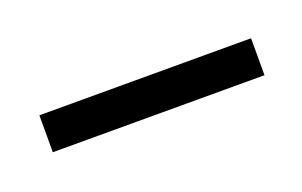

<svg xmlns="http://www.w3.org/2000/svg" viewBox="-35 -286 200 127"><g transform="rotate(-20 65.5 -223.0)"><path d="M140 -210V-236H-9V-210Z"/></g></svg>

Font: FoglihtenDeH02
Style: Regular
Weight: 500
Designer: gluk (gluksza@wp.pl|www.glukfonts.pl)
Version: Version 0.68